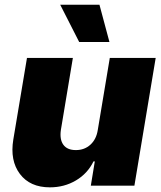

<svg xmlns="http://www.w3.org/2000/svg" viewBox="-20 -793 689 820"><path d="M397.7 -238.6 448.9 -545.5H644.9L554 0H367.9L384.9 -103.7H379.3Q354 -51.8 304.3 -22.4Q254.6 7.1 193.2 7.1Q108 7.1 65 -50.1Q22 -107.2 36.9 -197.4L95.2 -545.5H291.2L240.1 -238.6Q234 -197.8 250.5 -174.9Q267 -152 304 -152Q340.9 -152 366.3 -175.2Q391.7 -198.5 397.7 -238.6ZM318.2 -613.6 237.2 -772.7H404.8L447.4 -613.6Z"/></svg>

Font: Karasuma Gothic
Style: Italic
Weight: 900
Italic angle: -9.39999°
Designer: Rasmus Andersson / Ryoko Nishizuka
Foundry: Genbu
Version: Version 1.00